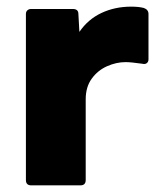

<svg xmlns="http://www.w3.org/2000/svg" viewBox="-20 -558 481 578"><path d="M74 0Q58 0 58 -16V-516Q58 -523 62.5 -527Q67 -531 74 -531H199Q216 -531 216 -516L219 -462Q245 -500 285.5 -519Q326 -538 375 -538Q398 -538 413 -534Q427 -529 427 -516V-379Q427 -372 422 -368Q417 -364 409 -366Q374 -371 358 -371Q330 -371 302 -358.5Q274 -346 256 -321Q238 -296 238 -259V-16Q238 0 222 0Z"/></svg>

Font: LINE Seed Sans TH App ExtraBold
Style: Regular
Weight: 800
Designer: Dalton Maag Ltd | Thai characters by Cadson Demak Co.,Ltd.
Foundry: Dalton Maag Ltd
Version: Version 1.003